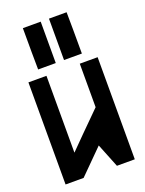

<svg xmlns="http://www.w3.org/2000/svg" viewBox="-134 -764 628 830"><g transform="rotate(-20 180.0 -349.0)"><path d="M338.9 0H256.8Q242.2 -37.1 212.9 -109.4Q175.8 -73.2 103.5 0H20.5V-469.7H103.5V-116.2Q154.3 -168 256.8 -269.5V-469.7H338.9ZM160.2 -698.2V-507.8H79.1Q78.1 -571.3 78.1 -698.2ZM279.3 -698.2Q280.3 -634.8 280.3 -507.8H198.2V-698.2Z"/></g></svg>

Font: mr_KirucoupageG
Style: Regular
Weight: 400
Designer: Jan Henkel
Version: Version 1.00 May 25, 2020, initial release